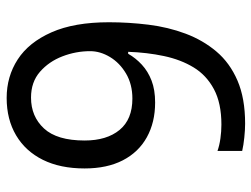

<svg xmlns="http://www.w3.org/2000/svg" viewBox="-112 -652 774 591"><g transform="rotate(-90 275.5 -357.0)"><path d="M190 10Q171 10 147 7.5Q123 5 106 1V-75Q123 -69 144.5 -66Q166 -63 187 -63Q253 -63 296 -86Q339 -109 363 -148.5Q387 -188 398 -240Q409 -292 411 -350H405Q392 -327 371.5 -308Q351 -289 322.5 -278Q294 -267 255 -267Q194 -267 148 -292.5Q102 -318 77 -366.5Q52 -415 52 -484Q52 -559 78.5 -612.5Q105 -666 154 -695Q203 -724 269 -724Q335 -724 387.5 -690Q440 -656 471 -586Q502 -516 502 -409Q502 -348 494.5 -287.5Q487 -227 467 -173.5Q447 -120 412 -78.5Q377 -37 322.5 -13.5Q268 10 190 10ZM267 -337Q311 -337 344 -356.5Q377 -376 395 -406Q413 -436 413 -467Q413 -511 397 -552.5Q381 -594 349.5 -621.5Q318 -649 270 -649Q212 -649 175 -609Q138 -569 138 -484Q138 -416 170.5 -376.5Q203 -337 267 -337Z"/></g></svg>

Font: hextelugu15
Style: Book
Weight: 400
Designer: Jelle Bosma - Monotype Design Team
Foundry: Monotype Imaging Inc.
Version: Version 2.003